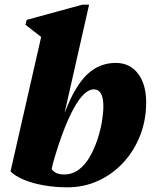

<svg xmlns="http://www.w3.org/2000/svg" viewBox="-20 -785 665 821"><path d="M25 -52 156 -627 89 -679 94 -700 332 -765H361L257 -306H258Q300 -416 352 -466Q404 -516 475 -516Q535 -516 570 -470.5Q605 -425 605 -347Q605 -271 579 -205Q553 -139 507 -89.5Q461 -40 400 -12Q339 16 268 16Q216 16 167.5 7.5Q119 -1 82 -16.5Q45 -32 25 -52ZM381 -403Q340 -403 294.5 -320Q249 -237 206 -85L201 -62Q216 -39 254 -39Q290 -39 317.5 -60Q345 -81 364.5 -115.5Q384 -150 397 -189.5Q410 -229 416 -266Q422 -303 422 -330Q422 -403 381 -403Z"/></svg>

Font: Platypi ExtraBold
Style: Italic
Weight: 800
Italic angle: -13°
Designer: David Sargent
Foundry: Bolt Cutter Type
Version: Version 1.200; ttfautohint (v1.8.4.7-5d5b)